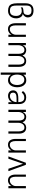

<svg xmlns="http://www.w3.org/2000/svg" viewBox="2179 -2919 954 5352"><g transform="rotate(90 2656.0 -243.0)"><path d="M71.8 -241.2V-480Q71.8 -581.1 118.9 -640.6Q166 -700.2 272 -700.2Q362.3 -700.2 414.1 -659.4Q465.8 -618.7 465.8 -534.2Q465.8 -513.7 454.3 -486.1Q442.9 -458.5 418.9 -434.8Q395 -411.1 360.8 -401.9Q400.9 -400.4 430.7 -373.8Q460.4 -347.2 476.3 -305.9Q492.2 -264.6 492.2 -221.2Q492.2 -150.9 466.6 -98.6Q440.9 -46.4 393.8 -18.3Q346.7 9.8 284.2 9.8Q208.5 9.8 162.4 -14.4Q116.2 -38.6 94 -93.5Q71.8 -148.4 71.8 -241.2ZM423.8 -219.2Q423.8 -271 404.8 -305.4Q385.7 -339.8 355.2 -356Q324.7 -372.1 289.1 -372.1Q257.8 -372.1 232.7 -366.5Q207.5 -360.8 187 -342.8V-396Q210.9 -410.2 246.8 -415.8Q282.7 -421.4 314.9 -422.9Q342.8 -423.8 361.3 -441.9Q379.9 -460 388.4 -485.8Q397 -511.7 397 -535.2Q397 -591.3 366 -618.2Q335 -645 272 -645Q215.8 -645 185.5 -626.5Q155.3 -607.9 144.5 -575.2Q133.8 -542.5 133.8 -493.2V-240.2Q133.8 -160.2 147.7 -117.9Q161.6 -75.7 191.9 -59.3Q222.2 -43 276.9 -43Q357.9 -43 390.9 -88.4Q423.8 -133.8 423.8 -219.2Z M627.4 -198.2V-487.8H688V-192.9Q688 -129.9 711.9 -84.5Q735.8 -39.1 794.4 -39.1Q835.4 -39.1 870.8 -62.7Q906.2 -86.4 927.2 -125Q948.2 -163.6 948.2 -205.1V-487.8H1008.3V0H948.2V-88.9Q939.5 -66.4 917.5 -43.2Q895.5 -20 863 -4.4Q830.6 11.2 792 11.2Q708 11.2 667.7 -46.9Q627.4 -105 627.4 -198.2Z M1178.2 -487.8H1240.2V-396Q1254.9 -440.9 1291.3 -469Q1327.6 -497.1 1375.5 -497.1Q1429.7 -497.1 1470.2 -470.2Q1510.7 -443.4 1528.3 -392.1Q1549.3 -443.4 1586.7 -469.7Q1624 -496.1 1676.3 -496.1Q1762.2 -496.1 1802.7 -440.9Q1843.3 -385.7 1843.3 -298.8V0H1781.2V-291Q1781.2 -355 1756.1 -400.9Q1731 -446.8 1671.4 -446.8Q1631.3 -446.8 1602.1 -423.1Q1572.8 -399.4 1557.1 -361.1Q1541.5 -322.8 1541.5 -279.8V0H1479.5V-293Q1479.5 -357.4 1454.8 -402.1Q1430.2 -446.8 1370.1 -446.8Q1330.1 -446.8 1300.5 -423.1Q1271 -399.4 1255.6 -361.1Q1240.2 -322.8 1240.2 -279.8V0H1178.2Z M2002.4 -487.8H2063.5V-416Q2087.4 -454.1 2126 -476.1Q2164.6 -498 2218.3 -498Q2278.8 -498 2322.8 -464.8Q2366.7 -431.6 2389.6 -374Q2412.6 -316.4 2412.6 -244.1Q2412.6 -171.9 2389.6 -114.3Q2366.7 -56.6 2322.8 -23.4Q2278.8 9.8 2218.3 9.8Q2115.7 9.8 2063.5 -71.8V213.9H2002.4ZM2349.6 -243.2Q2349.6 -297.9 2333.7 -343.5Q2317.9 -389.2 2284.9 -416.5Q2252 -443.8 2202.6 -443.8Q2153.3 -443.8 2121.1 -416.5Q2088.9 -389.2 2073.7 -343.8Q2058.6 -298.3 2058.6 -243.2Q2058.6 -188.5 2073.7 -143.1Q2088.9 -97.7 2121.1 -70.3Q2153.3 -43 2202.6 -43Q2252 -43 2284.9 -70.6Q2317.9 -98.1 2333.7 -143.3Q2349.6 -188.5 2349.6 -243.2Z M2498.5 -131.8Q2498.5 -275.9 2718.3 -275.9H2826.7Q2826.7 -355.5 2797.4 -399.2Q2768.1 -442.9 2700.7 -442.9Q2651.4 -442.9 2617.2 -421.9Q2583 -400.9 2560.5 -370.1L2516.6 -404.8Q2582 -496.1 2695.3 -496.1Q2755.4 -496.1 2797.1 -472.2Q2838.9 -448.2 2860.1 -404.1Q2881.3 -359.9 2881.3 -299.8V0H2828.6V-100.1Q2804.2 -45.4 2756.8 -17.8Q2709.5 9.8 2652.3 9.8Q2607.4 9.8 2572.5 -7.3Q2537.6 -24.4 2518.1 -56.4Q2498.5 -88.4 2498.5 -131.8ZM2826.7 -228H2725.6Q2642.1 -228 2602.3 -206.1Q2562.5 -184.1 2562.5 -130.9Q2562.5 -85 2589.1 -63.5Q2615.7 -42 2658.7 -42Q2710 -42 2748 -70.1Q2786.1 -98.1 2806.4 -141.4Q2826.7 -184.6 2826.7 -228Z M3039.6 -487.8H3101.6V-396Q3116.2 -440.9 3152.6 -469Q3189 -497.1 3236.8 -497.1Q3291 -497.1 3331.5 -470.2Q3372.1 -443.4 3389.6 -392.1Q3410.6 -443.4 3448 -469.7Q3485.4 -496.1 3537.6 -496.1Q3623.5 -496.1 3664.1 -440.9Q3704.6 -385.7 3704.6 -298.8V0H3642.6V-291Q3642.6 -355 3617.4 -400.9Q3592.3 -446.8 3532.7 -446.8Q3492.7 -446.8 3463.4 -423.1Q3434.1 -399.4 3418.5 -361.1Q3402.8 -322.8 3402.8 -279.8V0H3340.8V-293Q3340.8 -357.4 3316.2 -402.1Q3291.5 -446.8 3231.4 -446.8Q3191.4 -446.8 3161.9 -423.1Q3132.3 -399.4 3116.9 -361.1Q3101.6 -322.8 3101.6 -279.8V0H3039.6Z M3852.1 -198.2V-487.8H3912.6V-192.9Q3912.6 -129.9 3936.5 -84.5Q3960.4 -39.1 4019 -39.1Q4060.1 -39.1 4095.5 -62.7Q4130.9 -86.4 4151.9 -125Q4172.9 -163.6 4172.9 -205.1V-487.8H4232.9V0H4172.9V-88.9Q4164.1 -66.4 4142.1 -43.2Q4120.1 -20 4087.6 -4.4Q4055.2 11.2 4016.6 11.2Q3932.6 11.2 3892.3 -46.9Q3852.1 -105 3852.1 -198.2Z M4339.8 0 4517.1 -487.8H4573.7L4751 0H4684.1L4544.9 -408.2L4405.8 0Z M4846.2 -198.2V-487.8H4906.7V-192.9Q4906.7 -129.9 4930.7 -84.5Q4954.6 -39.1 5013.2 -39.1Q5054.2 -39.1 5089.6 -62.7Q5125 -86.4 5146 -125Q5167 -163.6 5167 -205.1V-487.8H5227.1V0H5167V-88.9Q5158.2 -66.4 5136.2 -43.2Q5114.3 -20 5081.8 -4.4Q5049.3 11.2 5010.7 11.2Q4926.8 11.2 4886.5 -46.9Q4846.2 -105 4846.2 -198.2Z"/></g></svg>

Font: Acari Sans Light
Style: Regular
Weight: 300
Designer: Alfredo Marco Pradil and Stefan Peev
Foundry: Hanken Design Co.
Version: Version 1.045;January 11, 2019;FontCreator 11.5.0.2425 64-bi